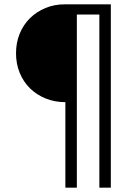

<svg xmlns="http://www.w3.org/2000/svg" viewBox="-20 -718 640 887"><path d="M282 -246Q233 -246 191 -263Q149 -280 118.5 -310Q88 -340 71 -381.5Q54 -423 54 -472Q54 -521 71 -562.5Q88 -604 118.5 -634Q149 -664 190 -681Q231 -698 279 -698H492V149H439V-651H335V149H282Z"/></svg>

Font: IBM Plex Mono Light
Style: Regular
Weight: 300
Monospace: yes
Designer: Mike Abbink, Paul van der Laan, Pieter van Rosmalen
Foundry: Bold Monday
Version: Version 2.3